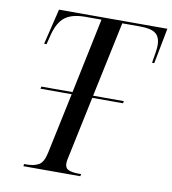

<svg xmlns="http://www.w3.org/2000/svg" viewBox="-81 -784 768 855"><g transform="rotate(10 303.5 -357.0)"><path d="M82 0 83 -10H94Q129 -10 150 -22.5Q171 -35 180 -79L238 -353H97L99 -363H240L311 -703H238Q178 -703 146.5 -679Q115 -655 100 -597L89 -553H78L117 -714H607L576 -553H566Q571 -582 574 -601.5Q577 -621 577 -633Q577 -671 556 -687Q535 -703 487 -703H405L333 -363H472L470 -353H331L274 -83Q271 -71 269.5 -62Q268 -53 268 -45Q268 -24 284.5 -17Q301 -10 331 -10H341L339 0Z"/></g></svg>

Font: Noto Serif Display Condensed
Style: Italic
Weight: 400
Width: 3
Italic angle: -12°
Designer: Monotype Design Team
Foundry: Monotype Imaging Inc.
Version: Version 2.009